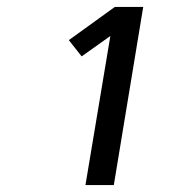

<svg xmlns="http://www.w3.org/2000/svg" viewBox="-20 -858 540 555"><path d="M227 -323 299 -754 216 -695 179 -742 312 -838H394L309 -323Z"/></svg>

Font: Iosevka Curly Medium
Style: Italic
Weight: 500
Italic angle: -9°
Monospace: yes
Designer: Belleve Invis
Foundry: Belleve Invis
Version: Version 22.1.2; ttfautohint (v1.8.4)